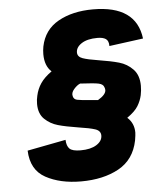

<svg xmlns="http://www.w3.org/2000/svg" viewBox="-51 -745 667 799"><g transform="rotate(-5 282.0 -345.5)"><path d="M45 -138 206 -169Q207 -143 219 -131.5Q231 -120 265 -120Q307 -120 331.5 -135.5Q356 -151 356 -174Q356 -194 333.5 -201.5Q311 -209 263 -216Q212 -224 180 -233Q148 -242 124.5 -264.5Q101 -287 101 -328Q101 -346 105 -362Q111 -390 126.5 -413Q142 -436 173 -458Q145 -483 145 -532Q145 -548 148 -564Q162 -633 221.5 -666.5Q281 -700 367 -700Q547 -700 564 -561L422 -542Q422 -564 410 -572Q398 -580 375 -580Q333 -580 309 -564.5Q285 -549 285 -527Q285 -509 306 -501.5Q327 -494 372 -487Q423 -479 456.5 -469.5Q490 -460 514 -435Q538 -410 538 -366Q538 -346 534 -327Q529 -304 516 -282.5Q503 -261 470 -238Q498 -213 498 -174Q498 -165 494 -141Q478 -62 413.5 -26.5Q349 9 256 9Q169 9 108.5 -24Q48 -57 45 -138ZM389 -361Q389 -367 386 -374Q382 -386 364 -390Q346 -394 287 -397Q274 -392 260.5 -376.5Q247 -361 252 -346Q255 -334 268.5 -331Q282 -328 322 -325L355 -322Q389 -342 389 -361Z"/></g></svg>

Font: Decalotype Black Italic
Style: Regular
Weight: 900
Italic angle: -12°
Designer: Alfredo Marco Pradil
Foundry: Alfredo Marco Pradil
Version: Version 1.0